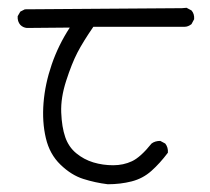

<svg xmlns="http://www.w3.org/2000/svg" viewBox="-20 -478 540 493"><path d="M256.8 -4.9Q224.6 -8.8 193.8 -18.6Q163.1 -28.3 135.3 -55.2Q107.4 -82 97.7 -123.5Q87.9 -165 91.8 -213.9Q95.7 -262.7 112.8 -312.5Q129.9 -362.3 159.2 -407.2L48.8 -406.2Q39.1 -407.2 32.2 -414.1Q24.4 -422.9 25.4 -436.5L32.2 -448.2L43.9 -454.1L447.3 -457L459 -458L471.7 -451.2Q479.5 -442.4 478.5 -428.7L471.7 -416Q462.9 -409.2 454.1 -409.2H219.7Q193.4 -371.1 178.7 -342.8Q164.1 -314.5 149.9 -270.5Q135.7 -226.6 137.2 -189Q138.7 -151.4 147.5 -126Q156.2 -100.6 175.8 -84.5Q195.3 -68.4 219.7 -61Q244.1 -53.7 270.5 -53.7Q296.9 -53.7 318.8 -64Q340.8 -74.2 369.1 -109.4Q377.9 -116.2 391.6 -116.2L404.3 -109.4Q412.1 -99.6 411.1 -85.9Q390.6 -58.6 368.7 -39.1Q346.7 -19.5 317.9 -12.2Q289.1 -4.9 256.8 -4.9Z"/></svg>

Font: NaikaiFont
Style: Regular
Weight: 400
Version: Version 1.67